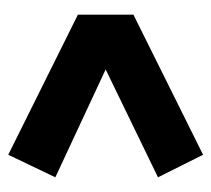

<svg xmlns="http://www.w3.org/2000/svg" viewBox="-44 -572 524 477"><g transform="rotate(90 218.5 -333.0)"><path d="M420 -463 152 -333 420 -208 364 -91 16 -264V-402L364 -575Z"/></g></svg>

Font: Fira Sans Compressed ExtraBold
Style: Regular
Weight: 800
Width: 1
Designer: bBox Type GmbH & Carrois Corporate GbR & Edenspiekermann AG
Foundry: bBox Type GmbH & Carrois Corporate GbR & Edenspiekermann AG
Version: Version 4.301